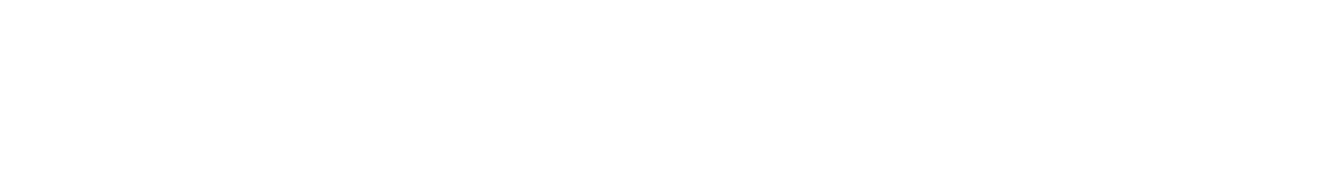

<svg xmlns="http://www.w3.org/2000/svg" viewBox="-20 -470 3040 440"><path d="M100 -450Q100 -450 100 -450Q100 -450 100 -450Q100 -450 100 -450Q100 -450 100 -450Q100 -450 100 -450Q100 -450 100 -450Q100 -450 100 -450Q100 -450 100 -450Q100 -450 100 -450Q100 -450 100 -450Q100 -450 100 -450Q100 -450 100 -450ZM100 -50Q100 -50 100 -50Q100 -50 100 -50Q100 -50 100 -50Q100 -50 100 -50Q100 -50 100 -50Q100 -50 100 -50Q100 -50 100 -50Q100 -50 100 -50Q100 -50 100 -50Q100 -50 100 -50Q100 -50 100 -50Q100 -50 100 -50ZM100 -150Q100 -150 100 -150Q100 -150 100 -150Q100 -150 100 -150Q100 -150 100 -150Q100 -150 100 -150Q100 -150 100 -150Q100 -150 100 -150Q100 -150 100 -150Q100 -150 100 -150Q100 -150 100 -150Q100 -150 100 -150Q100 -150 100 -150ZM100 -250Q100 -250 100 -250Q100 -250 100 -250Q100 -250 100 -250Q100 -250 100 -250Q100 -250 100 -250Q100 -250 100 -250Q100 -250 100 -250Q100 -250 100 -250Q100 -250 100 -250Q100 -250 100 -250Q100 -250 100 -250Q100 -250 100 -250ZM100 -350Q100 -350 100 -350Q100 -350 100 -350Q100 -350 100 -350Q100 -350 100 -350Q100 -350 100 -350Q100 -350 100 -350Q100 -350 100 -350Q100 -350 100 -350Q100 -350 100 -350Q100 -350 100 -350Q100 -350 100 -350Q100 -350 100 -350ZM200 -350Q200 -350 200 -350Q200 -350 200 -350Q200 -350 200 -350Q200 -350 200 -350Q200 -350 200 -350Q200 -350 200 -350Q200 -350 200 -350Q200 -350 200 -350Q200 -350 200 -350Q200 -350 200 -350Q200 -350 200 -350Q200 -350 200 -350ZM300 -250Q300 -250 300 -250Q300 -250 300 -250Q300 -250 300 -250Q300 -250 300 -250Q300 -250 300 -250Q300 -250 300 -250Q300 -250 300 -250Q300 -250 300 -250Q300 -250 300 -250Q300 -250 300 -250Q300 -250 300 -250Q300 -250 300 -250ZM300 -150Q300 -150 300 -150Q300 -150 300 -150Q300 -150 300 -150Q300 -150 300 -150Q300 -150 300 -150Q300 -150 300 -150Q300 -150 300 -150Q300 -150 300 -150Q300 -150 300 -150Q300 -150 300 -150Q300 -150 300 -150Q300 -150 300 -150ZM300 -50Q300 -50 300 -50Q300 -50 300 -50Q300 -50 300 -50Q300 -50 300 -50Q300 -50 300 -50Q300 -50 300 -50Q300 -50 300 -50Q300 -50 300 -50Q300 -50 300 -50Q300 -50 300 -50Q300 -50 300 -50Q300 -50 300 -50Z M700 -250Q700 -250 700 -250Q700 -250 700 -250Q700 -250 700 -250Q700 -250 700 -250Q700 -250 700 -250Q700 -250 700 -250Q700 -250 700 -250Q700 -250 700 -250Q700 -250 700 -250Q700 -250 700 -250Q700 -250 700 -250Q700 -250 700 -250ZM700 -150Q700 -150 700 -150Q700 -150 700 -150Q700 -150 700 -150Q700 -150 700 -150Q700 -150 700 -150Q700 -150 700 -150Q700 -150 700 -150Q700 -150 700 -150Q700 -150 700 -150Q700 -150 700 -150Q700 -150 700 -150Q700 -150 700 -150ZM600 -350Q600 -350 600 -350Q600 -350 600 -350Q600 -350 600 -350Q600 -350 600 -350Q600 -350 600 -350Q600 -350 600 -350Q600 -350 600 -350Q600 -350 600 -350Q600 -350 600 -350Q600 -350 600 -350Q600 -350 600 -350Q600 -350 600 -350ZM500 -250Q500 -250 500 -250Q500 -250 500 -250Q500 -250 500 -250Q500 -250 500 -250Q500 -250 500 -250Q500 -250 500 -250Q500 -250 500 -250Q500 -250 500 -250Q500 -250 500 -250Q500 -250 500 -250Q500 -250 500 -250Q500 -250 500 -250ZM500 -150Q500 -150 500 -150Q500 -150 500 -150Q500 -150 500 -150Q500 -150 500 -150Q500 -150 500 -150Q500 -150 500 -150Q500 -150 500 -150Q500 -150 500 -150Q500 -150 500 -150Q500 -150 500 -150Q500 -150 500 -150Q500 -150 500 -150ZM600 -50Q600 -50 600 -50Q600 -50 600 -50Q600 -50 600 -50Q600 -50 600 -50Q600 -50 600 -50Q600 -50 600 -50Q600 -50 600 -50Q600 -50 600 -50Q600 -50 600 -50Q600 -50 600 -50Q600 -50 600 -50Q600 -50 600 -50Z M1100 -50Q1100 -50 1100 -50Q1100 -50 1100 -50Q1100 -50 1100 -50Q1100 -50 1100 -50Q1100 -50 1100 -50Q1100 -50 1100 -50Q1100 -50 1100 -50Q1100 -50 1100 -50Q1100 -50 1100 -50Q1100 -50 1100 -50Q1100 -50 1100 -50Q1100 -50 1100 -50ZM1100 -150Q1100 -150 1100 -150Q1100 -150 1100 -150Q1100 -150 1100 -150Q1100 -150 1100 -150Q1100 -150 1100 -150Q1100 -150 1100 -150Q1100 -150 1100 -150Q1100 -150 1100 -150Q1100 -150 1100 -150Q1100 -150 1100 -150Q1100 -150 1100 -150Q1100 -150 1100 -150ZM1100 -250Q1100 -250 1100 -250Q1100 -250 1100 -250Q1100 -250 1100 -250Q1100 -250 1100 -250Q1100 -250 1100 -250Q1100 -250 1100 -250Q1100 -250 1100 -250Q1100 -250 1100 -250Q1100 -250 1100 -250Q1100 -250 1100 -250Q1100 -250 1100 -250Q1100 -250 1100 -250ZM1100 -350Q1100 -350 1100 -350Q1100 -350 1100 -350Q1100 -350 1100 -350Q1100 -350 1100 -350Q1100 -350 1100 -350Q1100 -350 1100 -350Q1100 -350 1100 -350Q1100 -350 1100 -350Q1100 -350 1100 -350Q1100 -350 1100 -350Q1100 -350 1100 -350Q1100 -350 1100 -350ZM900 -350Q900 -350 900 -350Q900 -350 900 -350Q900 -350 900 -350Q900 -350 900 -350Q900 -350 900 -350Q900 -350 900 -350Q900 -350 900 -350Q900 -350 900 -350Q900 -350 900 -350Q900 -350 900 -350Q900 -350 900 -350Q900 -350 900 -350ZM900 -250Q900 -250 900 -250Q900 -250 900 -250Q900 -250 900 -250Q900 -250 900 -250Q900 -250 900 -250Q900 -250 900 -250Q900 -250 900 -250Q900 -250 900 -250Q900 -250 900 -250Q900 -250 900 -250Q900 -250 900 -250Q900 -250 900 -250ZM900 -150Q900 -150 900 -150Q900 -150 900 -150Q900 -150 900 -150Q900 -150 900 -150Q900 -150 900 -150Q900 -150 900 -150Q900 -150 900 -150Q900 -150 900 -150Q900 -150 900 -150Q900 -150 900 -150Q900 -150 900 -150Q900 -150 900 -150ZM1000 -50Q1000 -50 1000 -50Q1000 -50 1000 -50Q1000 -50 1000 -50Q1000 -50 1000 -50Q1000 -50 1000 -50Q1000 -50 1000 -50Q1000 -50 1000 -50Q1000 -50 1000 -50Q1000 -50 1000 -50Q1000 -50 1000 -50Q1000 -50 1000 -50Q1000 -50 1000 -50Z M1300 -350Q1300 -350 1300 -350Q1300 -350 1300 -350Q1300 -350 1300 -350Q1300 -350 1300 -350Q1300 -350 1300 -350Q1300 -350 1300 -350Q1300 -350 1300 -350Q1300 -350 1300 -350Q1300 -350 1300 -350Q1300 -350 1300 -350Q1300 -350 1300 -350Q1300 -350 1300 -350ZM1500 -150Q1500 -150 1500 -150Q1500 -150 1500 -150Q1500 -150 1500 -150Q1500 -150 1500 -150Q1500 -150 1500 -150Q1500 -150 1500 -150Q1500 -150 1500 -150Q1500 -150 1500 -150Q1500 -150 1500 -150Q1500 -150 1500 -150Q1500 -150 1500 -150Q1500 -150 1500 -150ZM1500 -250Q1500 -250 1500 -250Q1500 -250 1500 -250Q1500 -250 1500 -250Q1500 -250 1500 -250Q1500 -250 1500 -250Q1500 -250 1500 -250Q1500 -250 1500 -250Q1500 -250 1500 -250Q1500 -250 1500 -250Q1500 -250 1500 -250Q1500 -250 1500 -250Q1500 -250 1500 -250ZM1400 -50Q1400 -50 1400 -50Q1400 -50 1400 -50Q1400 -50 1400 -50Q1400 -50 1400 -50Q1400 -50 1400 -50Q1400 -50 1400 -50Q1400 -50 1400 -50Q1400 -50 1400 -50Q1400 -50 1400 -50Q1400 -50 1400 -50Q1400 -50 1400 -50Q1400 -50 1400 -50ZM1500 -350Q1500 -350 1500 -350Q1500 -350 1500 -350Q1500 -350 1500 -350Q1500 -350 1500 -350Q1500 -350 1500 -350Q1500 -350 1500 -350Q1500 -350 1500 -350Q1500 -350 1500 -350Q1500 -350 1500 -350Q1500 -350 1500 -350Q1500 -350 1500 -350Q1500 -350 1500 -350ZM1300 -250Q1300 -250 1300 -250Q1300 -250 1300 -250Q1300 -250 1300 -250Q1300 -250 1300 -250Q1300 -250 1300 -250Q1300 -250 1300 -250Q1300 -250 1300 -250Q1300 -250 1300 -250Q1300 -250 1300 -250Q1300 -250 1300 -250Q1300 -250 1300 -250Q1300 -250 1300 -250ZM1300 -150Q1300 -150 1300 -150Q1300 -150 1300 -150Q1300 -150 1300 -150Q1300 -150 1300 -150Q1300 -150 1300 -150Q1300 -150 1300 -150Q1300 -150 1300 -150Q1300 -150 1300 -150Q1300 -150 1300 -150Q1300 -150 1300 -150Q1300 -150 1300 -150Q1300 -150 1300 -150Z M1900 -250Q1900 -250 1900 -250Q1900 -250 1900 -250Q1900 -250 1900 -250Q1900 -250 1900 -250Q1900 -250 1900 -250Q1900 -250 1900 -250Q1900 -250 1900 -250Q1900 -250 1900 -250Q1900 -250 1900 -250Q1900 -250 1900 -250Q1900 -250 1900 -250Q1900 -250 1900 -250ZM1800 -250Q1800 -250 1800 -250Q1800 -250 1800 -250Q1800 -250 1800 -250Q1800 -250 1800 -250Q1800 -250 1800 -250Q1800 -250 1800 -250Q1800 -250 1800 -250Q1800 -250 1800 -250Q1800 -250 1800 -250Q1800 -250 1800 -250Q1800 -250 1800 -250Q1800 -250 1800 -250ZM1800 -350Q1800 -350 1800 -350Q1800 -350 1800 -350Q1800 -350 1800 -350Q1800 -350 1800 -350Q1800 -350 1800 -350Q1800 -350 1800 -350Q1800 -350 1800 -350Q1800 -350 1800 -350Q1800 -350 1800 -350Q1800 -350 1800 -350Q1800 -350 1800 -350Q1800 -350 1800 -350ZM1800 -50Q1800 -50 1800 -50Q1800 -50 1800 -50Q1800 -50 1800 -50Q1800 -50 1800 -50Q1800 -50 1800 -50Q1800 -50 1800 -50Q1800 -50 1800 -50Q1800 -50 1800 -50Q1800 -50 1800 -50Q1800 -50 1800 -50Q1800 -50 1800 -50Q1800 -50 1800 -50ZM1700 -250Q1700 -250 1700 -250Q1700 -250 1700 -250Q1700 -250 1700 -250Q1700 -250 1700 -250Q1700 -250 1700 -250Q1700 -250 1700 -250Q1700 -250 1700 -250Q1700 -250 1700 -250Q1700 -250 1700 -250Q1700 -250 1700 -250Q1700 -250 1700 -250Q1700 -250 1700 -250ZM1700 -150Q1700 -150 1700 -150Q1700 -150 1700 -150Q1700 -150 1700 -150Q1700 -150 1700 -150Q1700 -150 1700 -150Q1700 -150 1700 -150Q1700 -150 1700 -150Q1700 -150 1700 -150Q1700 -150 1700 -150Q1700 -150 1700 -150Q1700 -150 1700 -150Q1700 -150 1700 -150ZM1900 -50Q1900 -50 1900 -50Q1900 -50 1900 -50Q1900 -50 1900 -50Q1900 -50 1900 -50Q1900 -50 1900 -50Q1900 -50 1900 -50Q1900 -50 1900 -50Q1900 -50 1900 -50Q1900 -50 1900 -50Q1900 -50 1900 -50Q1900 -50 1900 -50Q1900 -50 1900 -50Z M2200 -150Q2200 -150 2200 -150Q2200 -150 2200 -150Q2200 -150 2200 -150Q2200 -150 2200 -150Q2200 -150 2200 -150Q2200 -150 2200 -150Q2200 -150 2200 -150Q2200 -150 2200 -150Q2200 -150 2200 -150Q2200 -150 2200 -150Q2200 -150 2200 -150Q2200 -150 2200 -150ZM2100 -50Q2100 -50 2100 -50Q2100 -50 2100 -50Q2100 -50 2100 -50Q2100 -50 2100 -50Q2100 -50 2100 -50Q2100 -50 2100 -50Q2100 -50 2100 -50Q2100 -50 2100 -50Q2100 -50 2100 -50Q2100 -50 2100 -50Q2100 -50 2100 -50Q2100 -50 2100 -50ZM2100 -250Q2100 -250 2100 -250Q2100 -250 2100 -250Q2100 -250 2100 -250Q2100 -250 2100 -250Q2100 -250 2100 -250Q2100 -250 2100 -250Q2100 -250 2100 -250Q2100 -250 2100 -250Q2100 -250 2100 -250Q2100 -250 2100 -250Q2100 -250 2100 -250Q2100 -250 2100 -250ZM2200 -350Q2200 -350 2200 -350Q2200 -350 2200 -350Q2200 -350 2200 -350Q2200 -350 2200 -350Q2200 -350 2200 -350Q2200 -350 2200 -350Q2200 -350 2200 -350Q2200 -350 2200 -350Q2200 -350 2200 -350Q2200 -350 2200 -350Q2200 -350 2200 -350Q2200 -350 2200 -350Z M2500 -150Q2500 -150 2500 -150Q2500 -150 2500 -150Q2500 -150 2500 -150Q2500 -150 2500 -150Q2500 -150 2500 -150Q2500 -150 2500 -150Q2500 -150 2500 -150Q2500 -150 2500 -150Q2500 -150 2500 -150Q2500 -150 2500 -150Q2500 -150 2500 -150Q2500 -150 2500 -150ZM2400 -50Q2400 -50 2400 -50Q2400 -50 2400 -50Q2400 -50 2400 -50Q2400 -50 2400 -50Q2400 -50 2400 -50Q2400 -50 2400 -50Q2400 -50 2400 -50Q2400 -50 2400 -50Q2400 -50 2400 -50Q2400 -50 2400 -50Q2400 -50 2400 -50Q2400 -50 2400 -50ZM2400 -250Q2400 -250 2400 -250Q2400 -250 2400 -250Q2400 -250 2400 -250Q2400 -250 2400 -250Q2400 -250 2400 -250Q2400 -250 2400 -250Q2400 -250 2400 -250Q2400 -250 2400 -250Q2400 -250 2400 -250Q2400 -250 2400 -250Q2400 -250 2400 -250Q2400 -250 2400 -250ZM2500 -350Q2500 -350 2500 -350Q2500 -350 2500 -350Q2500 -350 2500 -350Q2500 -350 2500 -350Q2500 -350 2500 -350Q2500 -350 2500 -350Q2500 -350 2500 -350Q2500 -350 2500 -350Q2500 -350 2500 -350Q2500 -350 2500 -350Q2500 -350 2500 -350Q2500 -350 2500 -350Z M2900 -250Q2900 -250 2900 -250Q2900 -250 2900 -250Q2900 -250 2900 -250Q2900 -250 2900 -250Q2900 -250 2900 -250Q2900 -250 2900 -250Q2900 -250 2900 -250Q2900 -250 2900 -250Q2900 -250 2900 -250Q2900 -250 2900 -250Q2900 -250 2900 -250Q2900 -250 2900 -250ZM2800 -250Q2800 -250 2800 -250Q2800 -250 2800 -250Q2800 -250 2800 -250Q2800 -250 2800 -250Q2800 -250 2800 -250Q2800 -250 2800 -250Q2800 -250 2800 -250Q2800 -250 2800 -250Q2800 -250 2800 -250Q2800 -250 2800 -250Q2800 -250 2800 -250Q2800 -250 2800 -250ZM2800 -350Q2800 -350 2800 -350Q2800 -350 2800 -350Q2800 -350 2800 -350Q2800 -350 2800 -350Q2800 -350 2800 -350Q2800 -350 2800 -350Q2800 -350 2800 -350Q2800 -350 2800 -350Q2800 -350 2800 -350Q2800 -350 2800 -350Q2800 -350 2800 -350Q2800 -350 2800 -350ZM2800 -50Q2800 -50 2800 -50Q2800 -50 2800 -50Q2800 -50 2800 -50Q2800 -50 2800 -50Q2800 -50 2800 -50Q2800 -50 2800 -50Q2800 -50 2800 -50Q2800 -50 2800 -50Q2800 -50 2800 -50Q2800 -50 2800 -50Q2800 -50 2800 -50Q2800 -50 2800 -50ZM2700 -250Q2700 -250 2700 -250Q2700 -250 2700 -250Q2700 -250 2700 -250Q2700 -250 2700 -250Q2700 -250 2700 -250Q2700 -250 2700 -250Q2700 -250 2700 -250Q2700 -250 2700 -250Q2700 -250 2700 -250Q2700 -250 2700 -250Q2700 -250 2700 -250Q2700 -250 2700 -250ZM2700 -150Q2700 -150 2700 -150Q2700 -150 2700 -150Q2700 -150 2700 -150Q2700 -150 2700 -150Q2700 -150 2700 -150Q2700 -150 2700 -150Q2700 -150 2700 -150Q2700 -150 2700 -150Q2700 -150 2700 -150Q2700 -150 2700 -150Q2700 -150 2700 -150Q2700 -150 2700 -150ZM2900 -50Q2900 -50 2900 -50Q2900 -50 2900 -50Q2900 -50 2900 -50Q2900 -50 2900 -50Q2900 -50 2900 -50Q2900 -50 2900 -50Q2900 -50 2900 -50Q2900 -50 2900 -50Q2900 -50 2900 -50Q2900 -50 2900 -50Q2900 -50 2900 -50Q2900 -50 2900 -50Z"/></svg>

Font: TINY 5x3
Style: Regular
Weight: 400
Designer: Jack Halten Fahnestock
Foundry: Velvetyne Type Foundry
Version: Version 1.002